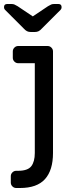

<svg xmlns="http://www.w3.org/2000/svg" viewBox="-45 -750 360 960"><path d="M72 -609 -20 -701Q-25 -706 -25 -714Q-25 -730 -9 -730H12Q21 -730 27 -727.5Q33 -725 43 -719L119 -668L195 -719Q205 -725 211 -727.5Q217 -730 226 -730H247Q263 -730 263 -714Q263 -706 258 -701L166 -609Q156 -598 148 -594Q140 -590 129 -590H109Q98 -590 90 -594Q82 -598 72 -609ZM46 -434Q35 -434 27 -442Q19 -450 19 -461V-493Q19 -504 27 -512Q35 -520 46 -520H193Q204 -520 212 -512Q220 -504 220 -493V15Q220 101 180 145.5Q140 190 55 190H36Q25 190 17 182Q9 174 9 163V131Q9 120 17 112Q25 104 36 104H45Q94 104 111.5 81Q129 58 129 15V-434Z"/></svg>

Font: Contemporary
Style: Regular
Weight: 400
Designer: Victor Tran
Foundry: Victor Tran
Version: Version 1.100